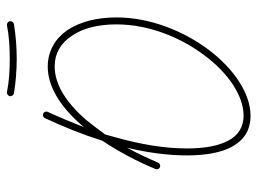

<svg xmlns="http://www.w3.org/2000/svg" viewBox="-114 -614 739 551"><g transform="rotate(-90 255.5 -338.5)"><path d="M462 -668C467 -669 471 -674 470 -680C469 -685 464 -689 458 -688C429 -682 395 -680 362 -680C329 -680 296 -682 267 -688C262 -689 256 -685 255 -680C254 -675 258 -669 263 -668C293 -663 328 -660 362 -660C397 -660 431 -663 462 -668ZM210 -571C212 -576 210 -582 205 -584C200 -586 194 -584 192 -579C167 -526 145 -471 127 -414C96 -368 68 -315 46 -262C44 -257 46 -251 51 -249C56 -247 62 -249 64 -254C77 -284 91 -314 107 -343C93 -285 85 -227 85 -171C85 -118 93 -73 110 -42C129 -8 157 11 199 11C262 11 333 -36 388 -109C442 -181 481 -277 481 -374C481 -431 468 -479 445 -514C421 -549 386 -570 342 -571C283 -572 224 -534 172 -474C170 -472 168 -469 166 -467C180 -502 194 -537 210 -571ZM128 -52C112 -81 105 -122 105 -171C105 -237 117 -305 136 -373C139 -384 142 -395 145 -406C159 -425 173 -444 187 -461C234 -515 287 -552 342 -551C378 -551 408 -533 428 -502C450 -471 461 -426 461 -374C461 -281 424 -190 372 -121C322 -54 257 -9 199 -9C166 -9 142 -25 128 -52Z"/></g></svg>

Font: Mistral SingleLine OTF-SVG Regular
Style: Regular
Weight: 300
Designer: François Chastanet, Élisa Garzelli, Anais Alves, Morgane Autin
Foundry: institut supérieur des arts et du design Toulouse / isdaT
Version: Version 1.000;hotconv 1.0.117;makeotfexe 2.5.65602 DEVELOPME